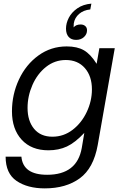

<svg xmlns="http://www.w3.org/2000/svg" viewBox="-20 -819 675 1059"><path d="M11 45H98Q107 145 240 145Q405 145 431 -3L445 -86Q394 -32 349 -11Q304 10 247 10Q153 10 99.5 -48.5Q46 -107 46 -205Q46 -298 84.5 -380.5Q123 -463 192 -513Q261 -563 348 -563Q406 -563 443 -541.5Q480 -520 513 -467L528 -553H613L519 -19Q496 109 420 164.5Q344 220 227 220Q132 220 71.5 179Q11 138 11 45ZM487 -326Q487 -399 448 -443.5Q409 -488 343 -488Q282 -488 234 -450Q186 -412 159 -350.5Q132 -289 132 -224Q132 -152 168 -108.5Q204 -65 269 -65Q331 -65 380.5 -103Q430 -141 458.5 -201.5Q487 -262 487 -326ZM344 -661Q344 -691 359.5 -721Q375 -751 406.5 -773Q438 -795 484 -799L478 -767Q440 -763 416 -742Q392 -721 387 -690Q386 -682 386 -668Q399 -684 425 -684Q440 -684 450 -675.5Q460 -667 460 -652Q460 -630 443 -614.5Q426 -599 400 -599Q373 -599 358.5 -615.5Q344 -632 344 -661Z"/></svg>

Font: Open Sauce One
Style: Italic
Weight: 400
Italic angle: -10°
Designer: Alfredo Marco Pradil
Foundry: Creative Sauce Fz LLC
Version: Version 1.477